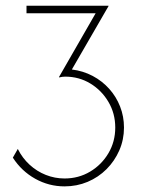

<svg xmlns="http://www.w3.org/2000/svg" viewBox="-20 -645 498 673"><path d="M206.2 8.3Q151.4 8.3 103.5 -18.4Q55.6 -45.1 25 -92.4L42.4 -122.9Q58.3 -91 83.7 -67.7Q109 -44.4 140.6 -31.9Q172.2 -19.4 206.2 -19.4Q255.6 -19.4 295.8 -43.4Q336.1 -67.4 360.1 -108Q384 -148.6 384 -197.9Q384 -247.2 360.1 -287.8Q336.1 -328.5 296.5 -352.4Q256.9 -376.4 208.3 -376.4Q203.5 -376.4 198.3 -375.7Q193.1 -375 187.5 -373.6L186.8 -375L315.3 -598.6H72.9V-625H360.4V-623.6L231.9 -401.4Q271.5 -396.5 304.9 -378.8Q338.2 -361.1 362.8 -333.7Q387.5 -306.2 401 -271.5Q414.6 -236.8 414.6 -197.9Q414.6 -155.6 398.3 -118.1Q381.9 -80.6 353.5 -52.1Q325 -23.6 287.2 -7.6Q249.3 8.3 206.2 8.3Z"/></svg>

Font: Afacad Flux Thin
Style: Regular
Weight: 250
Designer: Kristian Moeller
Foundry: Dicotype
Version: Version 1.100